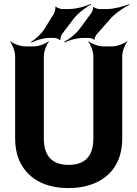

<svg xmlns="http://www.w3.org/2000/svg" viewBox="-20 -947 698 977"><path d="M329 -108C245 -108 203 -154 203 -242V-661C203 -685 217 -722 229 -735L227 -737C214 -725 177 -711 153 -711H107C83 -711 46 -725 33 -737L31 -735C43 -722 57 -685 57 -661V-242C57 -201 64 -164 77 -133C116 -43 201 10 329 10C368 10 405 5 438 -6C535 -37 602 -114 602 -242V-661C602 -685 616 -722 628 -735L626 -737C613 -725 576 -711 552 -711H505C481 -711 444 -725 431 -737L429 -735C441 -722 455 -685 455 -661V-242C455 -154 414 -108 329 -108ZM445 -881 382 -796C363 -771 328 -745 307 -735L309 -731C330 -742 371 -754 403 -754H433C440 -754 456 -749 458 -745L462 -746C460 -751 467 -766 471 -771L544 -854C570 -882 613 -911 639 -923L638 -926C611 -915 561 -901 523 -901H485C478 -901 459 -907 457 -912L453 -910C456 -905 449 -887 445 -881ZM254 -877 205 -798C189 -772 157 -745 138 -734L140 -730C159 -741 200 -754 230 -754H256C264 -754 282 -748 284 -743L288 -745C285 -750 292 -768 296 -774L355 -852C378 -881 419 -912 444 -924L442 -927C417 -915 368 -901 331 -901H297C288 -901 267 -908 264 -914L261 -912C264 -906 259 -885 254 -877Z"/></svg>

Font: Asimov
Style: Edge
Weight: 500
Designer: Google
Version: Version 2.000980: 2014